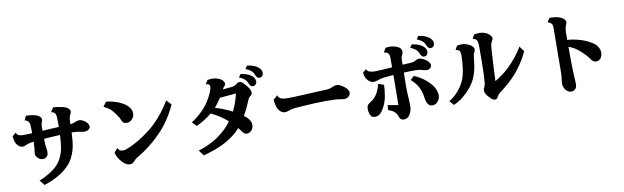

<svg xmlns="http://www.w3.org/2000/svg" viewBox="-52 -1500 7103 2187"><g transform="rotate(-10 3500.0 -406.5)"><path d="M253.9 -751Q276.9 -750.5 300.5 -748Q324.2 -745.6 345.2 -741.2Q366.2 -736.3 382.8 -729Q399.4 -721.7 410.2 -710.9Q417.5 -703.6 422.1 -696.3Q426.8 -689 426.8 -680.2Q426.8 -674.8 426 -669.4Q425.3 -664.1 422.9 -657.2Q419.4 -646.5 414.8 -631.3Q410.2 -616.2 410.2 -602.1V-549.3Q427.2 -550.3 443.6 -551.3Q460 -552.2 475.1 -553.2Q506.8 -555.2 538.3 -556.9Q569.8 -558.6 600.6 -559.6Q601.6 -617.2 599.1 -665Q598.6 -685.1 595.2 -698.5Q591.8 -711.9 585 -720.2Q578.6 -728.5 567.9 -733.2Q557.1 -737.8 543 -740.2L575.2 -791Q597.7 -790.5 623.8 -786.4Q649.9 -782.2 673.8 -776.9Q698.2 -772 716.8 -764.4Q735.4 -756.8 745.1 -748Q753.9 -739.7 759.5 -730.5Q765.1 -721.2 765.1 -712.9Q765.1 -704.1 761.7 -693.8Q758.3 -683.6 753.9 -675.8Q746.1 -662.6 742.4 -649.4Q738.8 -636.2 737.8 -619.1L736.8 -592.8Q736.3 -579.6 735.8 -566.9Q756.3 -569.3 770 -574Q783.7 -578.6 795.9 -584Q806.6 -588.4 818.8 -591.8Q831.1 -595.2 836.9 -595.2Q846.7 -595.2 859.1 -592.8Q871.6 -590.3 884.8 -583Q923.8 -561 939.9 -532.2Q948.2 -516.1 948.2 -502Q948.2 -495.6 944.6 -489.3Q940.9 -482.9 935.1 -477.1Q924.3 -466.3 910.6 -461.2Q897 -456.1 882.8 -456.1Q872.6 -456.1 860.8 -457.5Q849.1 -459 840.8 -460.9Q825.2 -465.3 802 -468.8Q778.8 -472.2 755.9 -472.2H733.4Q731.4 -419.9 726.3 -370.8Q721.2 -321.8 710 -279.8Q694.8 -224.1 671.9 -181.2Q648.9 -138.2 615.5 -103.3Q582 -68.4 535.2 -36.1Q502.4 -13.7 466.1 5.4Q429.7 24.4 394 38.8Q358.4 53.2 326.2 63L278.8 3.9Q310.5 -8.3 346.2 -26.6Q381.8 -44.9 416 -67.1Q450.2 -89.4 476.1 -112.8Q522 -154.8 549.1 -211.4Q576.2 -268.1 585 -328.1Q589.8 -359.4 593 -395Q596.2 -430.7 598.1 -467.8Q553.2 -465.8 505.6 -462.6Q458 -459.5 411.6 -455.6Q412.1 -434.6 412.8 -417.5Q413.6 -400.4 414.1 -391.1Q415 -382.8 416 -369.6Q417 -356.4 418.9 -342.8Q421.4 -329.6 422.6 -318.4Q423.8 -307.1 423.8 -300.8Q423.8 -290 420.9 -277.6Q418 -265.1 411.1 -256.8Q389.6 -231 360.8 -231Q345.2 -231 330.8 -236.6Q316.4 -242.2 299.8 -258.8Q284.2 -274.4 281 -287.1Q277.8 -299.8 277.8 -308.1Q277.8 -312.5 278.6 -319.6Q279.3 -326.7 279.8 -331.1Q281.7 -340.8 283.2 -352.5Q284.7 -364.3 285.2 -374Q286.1 -386.7 287.4 -404.5Q288.6 -422.4 289.1 -444.8Q272 -442.9 256.8 -439.9Q241.7 -437 228 -433.1Q220.2 -431.2 206.8 -426Q193.4 -420.9 186 -417Q179.2 -414.1 174.1 -412.1Q168.9 -410.2 159.2 -410.2Q135.3 -410.2 115.5 -425.3Q95.7 -440.4 83 -464.8Q75.7 -479 70.6 -501.7Q65.4 -524.4 64 -545.9L104 -581.1Q112.8 -562 126 -551.8Q135.3 -545.9 153.3 -542.5Q171.4 -539.1 190.9 -539.1Q207 -539.1 232.7 -540Q258.3 -541 289.6 -542.5Q289.1 -565.4 288.1 -588.9Q287.1 -612.3 286.1 -634.8Q284.7 -663.1 270 -680.2Q253.9 -697.3 229 -700.2Z M1179.2 -750Q1214.4 -746.6 1250.5 -738Q1286.6 -729.5 1320.3 -716.1Q1354 -702.6 1380.9 -685.1Q1400.4 -672.9 1418.7 -655.5Q1437 -638.2 1449 -616.7Q1460.9 -595.2 1460.9 -569.8Q1460.9 -545.4 1453.9 -529.3Q1446.8 -513.2 1433.1 -498Q1407.7 -471.2 1371.1 -471.2Q1353 -471.2 1337.6 -480.2Q1322.3 -489.3 1314 -511.2Q1304.2 -537.6 1291.5 -557.6Q1278.8 -577.6 1265.4 -594.5Q1252 -611.3 1238.8 -627.9Q1227.1 -643.6 1201.7 -662.4Q1176.3 -681.2 1141.1 -696.8ZM1910.2 -588.9Q1881.3 -526.9 1849.1 -472.7Q1816.9 -418.5 1779.3 -369.6Q1741.7 -320.8 1695.8 -274.9Q1628.4 -207.5 1560.3 -155.5Q1492.2 -103.5 1425.8 -65.9Q1408.7 -56.6 1394 -42.2Q1379.4 -27.8 1372.1 -19Q1362.8 -7.8 1350.1 -3.9Q1337.4 0 1326.2 0Q1309.1 0 1294.2 -6.3Q1279.3 -12.7 1264.2 -23.9Q1238.8 -43.5 1213.6 -77.4Q1188.5 -111.3 1174.8 -160.2L1213.9 -207Q1224.6 -187.5 1238.5 -178.2Q1252.4 -168.9 1274.9 -168.9Q1289.1 -168.9 1304.9 -173.6Q1320.8 -178.2 1346.2 -189Q1384.3 -204.6 1428 -228.8Q1471.7 -252.9 1515.9 -282.2Q1560.1 -311.5 1599.9 -342.8Q1639.6 -374 1669.9 -403.8Q1720.2 -453.6 1769.5 -515.6Q1818.8 -577.6 1856.9 -645Z M2833 -876Q2872.1 -871.1 2902.3 -860.6Q2932.6 -850.1 2956.1 -832Q2972.7 -819.3 2983.9 -802Q2995.1 -784.7 2995.1 -762.2Q2995.1 -744.6 2983.2 -729.7Q2971.2 -714.8 2951.2 -714.8Q2932.1 -714.8 2922.9 -725.3Q2913.6 -735.8 2903.8 -758.8Q2891.6 -789.1 2866.5 -809.3Q2841.3 -829.6 2809.1 -839.8ZM2361.8 -793Q2388.2 -797.4 2412.8 -797.9Q2437.5 -798.3 2459 -793Q2504.9 -781.7 2527.8 -760.5Q2550.8 -739.3 2550.8 -715.8Q2550.8 -708 2546.4 -700.9Q2542 -693.8 2536.1 -688Q2530.3 -682.1 2524.9 -674.1Q2519.5 -666 2514.2 -656.2Q2541 -658.7 2566.4 -661.4Q2591.8 -664.1 2615.2 -666Q2637.7 -668.5 2653.1 -675.3Q2668.5 -682.1 2679.2 -690.9Q2689.5 -700.2 2698.2 -703.6Q2707 -707 2711.9 -707Q2720.2 -707 2729.7 -703.9Q2739.3 -700.7 2747.1 -693.8Q2761.2 -681.6 2776.1 -664.8Q2791 -647.9 2803.5 -631.3Q2815.9 -614.7 2821.8 -602.1Q2827.1 -590.8 2829.6 -580.6Q2832 -570.3 2832 -561Q2832 -555.2 2828.6 -547.4Q2825.2 -539.6 2818.8 -535.2Q2805.2 -525.4 2796.9 -516.4Q2788.6 -507.3 2784.2 -496.1Q2767.1 -453.1 2746.3 -408.4Q2725.6 -363.8 2698.7 -317.4Q2710.9 -308.1 2721.4 -298.8Q2731.9 -289.6 2741.2 -279.8Q2756.8 -263.2 2766.4 -244.9Q2775.9 -226.6 2775.9 -201.2Q2775.9 -182.1 2768.8 -164.6Q2761.7 -147 2749 -134.8Q2733.4 -121.1 2722.2 -116.9Q2710.9 -112.8 2699.2 -112.8Q2678.2 -112.8 2663.8 -126.2Q2649.4 -139.6 2633.8 -162.1Q2628.9 -169.4 2623.3 -177Q2617.7 -184.6 2611.3 -191.9Q2573.2 -148.9 2530.8 -116.7Q2488.3 -84.5 2436 -55.2Q2406.7 -38.6 2372.6 -23.4Q2338.4 -8.3 2303 4.6Q2267.6 17.6 2233.6 28.1Q2199.7 38.6 2170.9 45.9L2124 -18.1Q2166 -30.8 2210.7 -49.3Q2255.4 -67.9 2297.4 -91.1Q2339.4 -114.3 2372.1 -139.2Q2418 -173.8 2453.4 -208.3Q2488.8 -242.7 2520 -286.1Q2510.7 -294.4 2501.2 -302.5Q2491.7 -310.5 2481.9 -317.9Q2448.2 -343.8 2409.4 -367.9Q2370.6 -392.1 2330.6 -410.2Q2288.1 -375 2241.2 -346.7Q2194.3 -318.4 2150.9 -297.9L2101.1 -349.1Q2125 -362.3 2149.9 -381.1Q2174.8 -399.9 2198.5 -421.1Q2222.2 -442.4 2242.9 -463.9Q2263.7 -485.4 2278.8 -504.9Q2294.4 -524.9 2309.8 -549.1Q2325.2 -573.2 2338.6 -598.6Q2352.1 -624 2362.1 -647.7Q2372.1 -671.4 2377 -689.9Q2383.8 -715.8 2375.7 -731.2Q2367.7 -746.6 2333 -748ZM2743.2 -793.9Q2782.2 -789.1 2812.5 -778.6Q2842.8 -768.1 2866.2 -750Q2882.8 -737.3 2893.8 -720Q2904.8 -702.6 2904.8 -680.2Q2904.8 -668.9 2899.4 -658Q2894 -647 2884.3 -639.9Q2874.5 -632.8 2860.8 -632.8Q2842.3 -632.8 2833 -643.3Q2823.7 -653.8 2814 -676.8Q2801.3 -707 2776.4 -727.3Q2751.5 -747.6 2719.2 -757.8ZM2653.8 -585 2465.3 -568.4Q2448.7 -542.5 2429.2 -515.6Q2409.7 -488.8 2388.7 -465.8Q2491.2 -435.5 2583 -388.2Q2607.9 -436.5 2625.5 -486.6Q2643.1 -536.6 2653.8 -585Z M3112.8 -482.9Q3121.6 -456.1 3142.8 -444.3Q3164.1 -432.6 3199 -430.9Q3233.9 -429.2 3284.2 -431.2Q3332 -433.1 3385.3 -435.5Q3438.5 -438 3491.5 -440.7Q3544.4 -443.4 3592 -445.6Q3639.6 -447.8 3676.8 -449.2Q3701.2 -450.2 3720.7 -456.3Q3740.2 -462.4 3753.9 -469.2Q3805.7 -494.6 3859.9 -459Q3898.4 -434.1 3914.8 -411.6Q3931.2 -389.2 3931.2 -369.1Q3931.2 -355 3922.6 -341.6Q3914.1 -328.1 3899.9 -318.8Q3887.7 -311.5 3870.6 -308.8Q3853.5 -306.2 3823.2 -312Q3790.5 -318.4 3743.7 -320.8Q3696.8 -323.2 3640.6 -322.8Q3584.5 -322.3 3524.2 -319.6Q3463.9 -316.9 3404.3 -313Q3344.7 -309.1 3291 -305.2Q3272.5 -303.7 3251.7 -299.3Q3231 -294.9 3215.8 -288.1Q3190.4 -276.9 3164.1 -278.1Q3137.7 -279.3 3116.2 -298.8Q3089.8 -323.2 3078.4 -360.4Q3066.9 -397.5 3064 -439Z M4421.9 -800.8Q4465.3 -809.1 4503.2 -803Q4541 -796.9 4567.9 -782.2Q4586.4 -771.5 4595.7 -757.1Q4605 -742.7 4605 -729Q4605 -712.4 4596.2 -693.8Q4591.3 -685.1 4586.2 -669.2Q4581.1 -653.3 4581.1 -632.8L4580.1 -578.1Q4603 -579.6 4621.6 -580.6Q4640.1 -581.5 4652.8 -582Q4687 -583 4705.6 -587.9Q4724.1 -592.8 4737.8 -602.1Q4747.1 -607.9 4757.1 -610.8Q4767.1 -613.8 4775.9 -613.8Q4785.6 -613.8 4804.9 -607.2Q4824.2 -600.6 4849.1 -585Q4871.6 -570.8 4884.8 -551.5Q4897.9 -532.2 4897.9 -518.1Q4897.9 -508.3 4895 -502.4Q4892.1 -496.6 4886.2 -488.8Q4879.4 -481 4869.6 -475.6Q4859.9 -470.2 4842.8 -470.2Q4820.8 -470.2 4803.2 -476.1Q4788.1 -481.4 4768.3 -485.4Q4748.5 -489.3 4727.1 -490.2Q4698.7 -491.2 4662.6 -490.5Q4626.5 -489.7 4578.6 -487.3L4578.1 -458Q4577.6 -448.7 4577.1 -428Q4576.7 -407.2 4576.4 -379.6Q4576.2 -352.1 4576.2 -321Q4576.2 -290 4577.1 -259.8Q4578.1 -229.5 4580.1 -204.1Q4582.5 -174.8 4583.3 -147.5Q4584 -120.1 4584 -97.2Q4584 -70.3 4577.6 -48.6Q4571.3 -26.9 4562.7 -11.5Q4554.2 3.9 4546.9 12.2Q4536.1 24.4 4521 31.7Q4505.9 39.1 4483.9 39.1Q4466.8 39.1 4454.1 29.1Q4441.4 19 4436 1Q4429.7 -20.5 4417 -39.3Q4404.3 -58.1 4383.1 -72.8Q4361.8 -87.4 4328.1 -96.2L4331.1 -153.8L4453.1 -133.8Q4454.1 -214.4 4455.1 -303.5Q4456.1 -392.6 4456.5 -480.5Q4424.8 -478.5 4396.7 -476.1Q4368.7 -473.6 4348.1 -471.2Q4336.4 -469.7 4321 -466.3Q4305.7 -462.9 4291.7 -459.2Q4277.8 -455.6 4269 -452.1Q4256.3 -446.8 4243.9 -444.3Q4231.4 -441.9 4220.2 -441.9Q4208 -441.9 4191.4 -449.7Q4174.8 -457.5 4159.2 -473.1Q4143.6 -488.8 4133.1 -512.5Q4122.6 -536.1 4121.1 -566.9L4160.2 -600.1Q4171.9 -573.7 4199 -565.9Q4226.1 -558.1 4262.2 -558.1Q4270.5 -558.1 4289.6 -558.8Q4308.6 -559.6 4334.5 -561.3Q4360.4 -563 4390.4 -564.9Q4420.4 -566.9 4450.2 -568.8Q4452.1 -568.8 4453.6 -569.1Q4455.1 -569.3 4457 -569.3V-668.9Q4457 -695.3 4453.4 -710.4Q4449.7 -725.6 4439 -735.8Q4432.6 -742.7 4420.4 -746.6Q4408.2 -750.5 4394 -752ZM4683.1 -430.2Q4744.6 -404.8 4794.9 -366.9Q4845.2 -329.1 4877.9 -287.1Q4899.9 -259.3 4912.4 -227.1Q4924.8 -194.8 4924.8 -168.9Q4924.8 -146.5 4918.9 -128.9Q4913.1 -111.3 4901.9 -97.2Q4891.1 -83 4874.3 -73Q4857.4 -63 4838.9 -63Q4823.7 -63 4812 -66.7Q4800.3 -70.3 4791 -81.1Q4781.2 -92.3 4772.7 -111.3Q4764.2 -130.4 4761.2 -157.2Q4755.9 -206.5 4741.7 -246.8Q4727.5 -287.1 4703.1 -322.3Q4678.7 -357.4 4641.1 -390.1ZM4332 -389.2Q4331.5 -360.8 4328.4 -328.1Q4325.2 -295.4 4319.3 -263.4Q4313.5 -231.4 4305.2 -205.1Q4279.3 -122.6 4233.9 -75.2Q4220.2 -61 4204.1 -54.4Q4188 -47.9 4169.9 -47.9Q4148.4 -47.9 4136 -55.4Q4123.5 -63 4115.2 -80.1Q4108.9 -92.8 4105 -112.3Q4101.1 -131.8 4101.1 -148.9Q4101.1 -164.6 4106.2 -181.6Q4111.3 -198.7 4125 -207Q4143.1 -218.3 4162.8 -233.2Q4182.6 -248 4199.2 -266.1Q4222.2 -291.5 4239.7 -328.9Q4257.3 -366.2 4267.1 -411.1ZM4812 -870.1Q4851.1 -864.7 4881.3 -854.5Q4911.6 -844.2 4935.1 -826.2Q4951.7 -813.5 4962.9 -796.1Q4974.1 -778.8 4974.1 -755.9Q4974.1 -738.8 4962.2 -723.9Q4950.2 -709 4930.2 -709Q4911.1 -709 4901.9 -719.5Q4892.6 -730 4882.8 -752.9Q4870.6 -783.2 4845.5 -803.2Q4820.3 -823.2 4788.1 -834ZM4722.2 -788.1Q4761.2 -782.7 4791.5 -772.5Q4821.8 -762.2 4845.2 -744.1Q4861.8 -731.4 4872.8 -714.1Q4883.8 -696.8 4883.8 -673.8Q4883.8 -656.7 4872.1 -641.8Q4860.4 -627 4839.8 -627Q4821.3 -627 4812 -637.5Q4802.7 -647.9 4793 -670.9Q4780.3 -701.2 4755.4 -721.2Q4730.5 -741.2 4698.2 -752Z M5506.8 -782.2Q5527.3 -782.2 5549.1 -776.6Q5570.8 -771 5589.8 -761Q5608.9 -751 5620.1 -737.8Q5628.4 -729 5633.5 -720.5Q5638.7 -711.9 5640.1 -703.1Q5641.6 -693.8 5638.4 -684.6Q5635.3 -675.3 5628.9 -666Q5619.6 -651.9 5615.5 -634.3Q5611.3 -616.7 5608.9 -585.9Q5606.9 -555.2 5604.2 -512.5Q5601.6 -469.7 5598.9 -419.4Q5596.2 -369.1 5593.5 -315.9Q5590.8 -262.7 5588.9 -210.9Q5606.9 -221.2 5628.9 -235.4Q5650.9 -249.5 5673.6 -266.4Q5696.3 -283.2 5717.3 -300.5Q5738.3 -317.9 5754.9 -334Q5776.9 -355 5800.8 -381.6Q5824.7 -408.2 5848.1 -437.3Q5871.6 -466.3 5891.6 -495.1Q5911.6 -523.9 5925.8 -549.8L5970.2 -491.2Q5954.1 -452.1 5931.4 -412.6Q5908.7 -373 5883.1 -336.2Q5857.4 -299.3 5832 -268.1Q5787.1 -213.9 5730.5 -163.1Q5673.8 -112.3 5612.8 -67.9Q5605 -62 5597.2 -51.3Q5589.4 -40.5 5582 -26.9Q5577.1 -17.6 5568.6 -10.7Q5560.1 -3.9 5553.2 -3.9Q5539.6 -3.9 5529.1 -8.1Q5518.6 -12.2 5507.8 -22L5488.3 -41.5Q5477.1 -52.7 5466.3 -66.4Q5455.6 -80.1 5448.2 -95.2Q5444.3 -102.5 5442.6 -111.3Q5440.9 -120.1 5440.9 -127.9Q5440.9 -146 5450.2 -161.1Q5456.1 -170.9 5460.2 -185.8Q5464.4 -200.7 5465.8 -220.2Q5469.7 -270.5 5471.7 -326.2Q5473.6 -381.8 5474.4 -437.7Q5475.1 -493.7 5475.1 -544.9V-637.2Q5475.1 -669.9 5469.2 -689Q5463.4 -708 5450.7 -717Q5438 -726.1 5417 -728L5441.9 -775.9Q5454.6 -778.8 5473.1 -780.5Q5491.7 -782.2 5506.8 -782.2ZM5287.1 -689.9Q5306.6 -689.9 5327.9 -683.8Q5349.1 -677.7 5368.2 -668Q5387.2 -658.2 5398.9 -646Q5408.7 -636.2 5413.8 -628.2Q5418.9 -620.1 5418.9 -610.8Q5418.9 -603 5417 -594Q5415 -585 5409.2 -576.2Q5402.8 -566.4 5399.2 -551.8Q5395.5 -537.1 5393.1 -513.2Q5387.7 -455.6 5379.2 -408.2Q5370.6 -360.8 5356.7 -320.3Q5342.8 -279.8 5321.3 -243.2Q5299.8 -206.5 5268.1 -169.9Q5231.4 -127.9 5185.8 -90.8Q5140.1 -53.7 5077.1 -24.9L5032.2 -76.2Q5089.8 -111.3 5134.8 -161.4Q5179.7 -211.4 5209 -272.9Q5223.1 -302.7 5232.7 -340.1Q5242.2 -377.4 5247.8 -418.2Q5253.4 -459 5256.1 -498.5Q5258.8 -538.1 5258.8 -571.8Q5258.8 -601.1 5247.6 -618.4Q5236.3 -635.7 5203.1 -638.2L5228 -684.1Q5247.6 -688 5259.5 -689Q5271.5 -689.9 5287.1 -689.9Z M6319.8 -813Q6400.4 -814.5 6450.2 -791Q6474.1 -779.8 6487.5 -764.9Q6501 -750 6501 -732.9Q6501 -725.6 6499.8 -720.2Q6498.5 -714.8 6494.1 -706.1Q6486.3 -690.9 6481.2 -663.1Q6476.1 -635.3 6476.1 -606V-530.8Q6569.8 -522.5 6641.8 -497.8Q6713.9 -473.1 6770 -434.1Q6790.5 -419.9 6804.2 -401.4Q6817.9 -382.8 6825 -363.3Q6832 -343.8 6832 -326.2Q6832 -284.2 6812 -256.8Q6803.7 -245.1 6788.6 -238Q6773.4 -231 6759.8 -231Q6739.7 -231 6725.1 -241.5Q6710.4 -252 6696.8 -272.9Q6686.5 -289.6 6668.2 -310.1Q6649.9 -330.6 6628.4 -351.3Q6606.9 -372.1 6585.9 -389.2Q6533.7 -432.1 6476.1 -450.2V-319.8Q6476.1 -249 6478.8 -179.4Q6481.4 -109.9 6484.9 -49.8Q6485.8 -37.6 6485.8 -31.7V-15.1Q6485.8 10.3 6476.3 26.4Q6466.8 42.5 6451.9 49.8Q6437 57.1 6420.9 57.1Q6396 57.1 6375.7 42Q6355.5 26.9 6343.3 3.2Q6331.1 -20.5 6331.1 -45.9Q6331.1 -62.5 6333 -77.4Q6335 -92.3 6336.9 -106Q6338.4 -116.7 6340.1 -138.4Q6341.8 -160.2 6341.8 -182.1L6346.2 -690.9Q6346.2 -708 6344 -720Q6341.8 -731.9 6335 -740.2Q6328.6 -748.5 6317.9 -755.1Q6307.1 -761.7 6290 -767.1Z"/></g></svg>

Font: BIZ UDMincho
Style: Bold
Weight: 700
Monospace: yes
Designer: TypeBank Co., Ltd.
Foundry: Morisawa Inc.
Version: Version 1.06